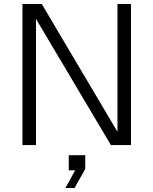

<svg xmlns="http://www.w3.org/2000/svg" viewBox="-20 -730 772 966"><path d="M93 0V-710H190L571 -67V-710H639V0H538L161 -635V0ZM309 216 358 127H326V51H409V120L355 216Z"/></svg>

Font: Geist Light
Style: Regular
Weight: 400
Designer: Basement.studio, Andrés Briganti, Mateo Zaragoza
Foundry: Basement.studio, Vercel, Andrés Briganti, Guido Ferreyra, Mateo Zaragoza
Version: Version 1.401